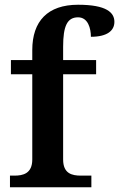

<svg xmlns="http://www.w3.org/2000/svg" viewBox="-20 -789 502 809"><path d="M22 0H365V-49H321C284 -49 246 -57 246 -117V-476H385V-536H246V-592C246 -679 263 -716 309 -716C351 -716 363 -669 363 -634C432 -634 462 -660 462 -697C462 -736 429 -769 309 -769C181 -769 116 -700 116 -578V-536H26V-476H116V-117C116 -57 76 -49 41 -49H22Z"/></svg>

Font: Noto Serif Devanagari SemiBold
Style: Regular
Weight: 600
Designer: Universal Thirst, Indian Type Foundry and the Monotype Design Team
Foundry: Monotype Imaging Inc.
Version: Version 2.004